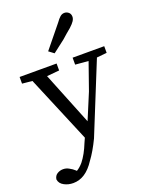

<svg xmlns="http://www.w3.org/2000/svg" viewBox="-203 -906 986 1273"><g transform="rotate(-20 289.5 -269.5)"><path d="M228 -607Q329 -732 355 -763Q372 -787 385.5 -798.5Q399 -810 415.5 -810Q432 -810 445 -799Q458 -788 458 -768Q458 -754 448.5 -739Q439 -724 416 -703Q384 -677 351 -647Q312 -618 264 -580ZM87 271Q52 271 24 256Q-7 240 -11 210V209Q-7 184 12 172.5Q31 161 53 161Q75 161 94 172Q115 183 131 198L136 203Q160 189 182 163Q218 118 247 45L261 14L63 -458L-8 -465V-475V-512H253V-473V-463L165 -455L315 -82L391 -264L458 -455L366 -463V-512H589V-465L518 -458L316 40Q278 119 240 170Q207 221 169 246Q131 271 87 271Z"/></g></svg>

Font: Early Summer Mincho Screen
Style: Regular
Weight: 400
Designer: GuiWonder
Version: Version 1.002